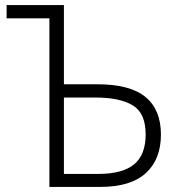

<svg xmlns="http://www.w3.org/2000/svg" viewBox="-20 -734 705 754"><path d="M174 0V-662H6V-714H231V-403H363Q491 -403 551.5 -353Q612 -303 612 -206Q612 -108 552.5 -54Q493 0 374 0ZM366 -51Q461 -51 506.5 -88.5Q552 -126 552 -206Q552 -290 501 -320.5Q450 -351 355 -351H231V-51Z"/></svg>

Font: Noto Sans Light
Style: Regular
Weight: 300
Designer: Monotype Design Team
Foundry: Monotype Imaging Inc.
Version: Version 2.007